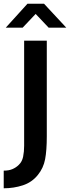

<svg xmlns="http://www.w3.org/2000/svg" viewBox="-38 -849 377 1034"><path d="M214 -630V-115Q214 -39 205 8.5Q196 56 166 93Q134 133 85 149Q36 165 -18 165V70Q10 70 29.5 61.5Q49 53 63 39Q81 22 86.5 -5Q92 -32 92 -64V-630ZM110 -829H199L319 -700H224L154 -774L84 -700H-7Z"/></svg>

Font: Mukta SemiBold
Style: Regular
Weight: 600
Designer: Girish Dalvi and Yashodeep Gholap
Foundry: Ek Type
Version: Version 2.538;PS 1.002;hotconv 16.6.51;makeotf.lib2.5.65220;